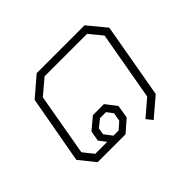

<svg xmlns="http://www.w3.org/2000/svg" viewBox="-121 -645 860 860"><g transform="rotate(-45 308.5 -215.5)"><path d="M392 15 469 -51 527 -379 477 -440H208L136 -379L84 -83L123 -34H199L173 -68L182 -117L238 -164H308L348 -112L338 -50L281 0H104L44 -75L102 -397L193 -475H496L567 -389L504 -32L415 44ZM271 -34 304 -63 311 -103 289 -132H251L215 -103L210 -71L238 -34Z"/></g></svg>

Font: Chakra Petch ExtraLight
Style: Italic
Weight: 275
Italic angle: -10°
Designer: Katatrad Aksorn Co.,Ltd.
Foundry: Cadson Demak Co.,Ltd.
Version: Version 1.000; ttfautohint (v1.6)